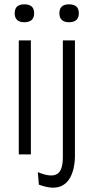

<svg xmlns="http://www.w3.org/2000/svg" viewBox="-20 -715 435 889"><path d="M67 0V-528H123V0ZM92 -612Q71 -612 59.5 -622.5Q48 -633 48 -653Q48 -675 59.5 -685Q71 -695 92 -695Q115 -695 126.5 -685Q138 -675 138 -653Q138 -633 126.5 -622.5Q115 -612 92 -612ZM225 154Q213 154 196 150.5Q179 147 160 140L155 82Q215 107 243 91.5Q271 76 271 13V-528H327V5Q327 36 321 63Q315 90 303 110.5Q291 131 271.5 142.5Q252 154 225 154ZM299 -612Q278 -612 266.5 -622.5Q255 -633 255 -653Q255 -675 266.5 -685Q278 -695 299 -695Q322 -695 333.5 -685Q345 -675 345 -653Q345 -633 333.5 -622.5Q322 -612 299 -612Z"/></svg>

Font: Bricolage Grotesque Condensed ExtraLight
Style: Regular
Weight: 250
Width: 3
Designer: Mathieu Triay
Foundry: Atelier Triay
Version: Version 1.000;gftools[0.9.30]